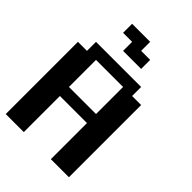

<svg xmlns="http://www.w3.org/2000/svg" viewBox="-220 -845 940 940"><g transform="rotate(45 250.0 -375.0)"><path d="M125 -750H250V-687.5H312.5V-625H187.5V-687.5H125ZM0 -500H62.5V-562.5H375V-500H437.5V0H312.5V-250H125V0H0ZM125 -500V-312.5H312.5V-500Z"/></g></svg>

Font: NeoDunggeunmo Code
Style: Regular
Weight: 400
Monospace: yes
Version: Version 1.600